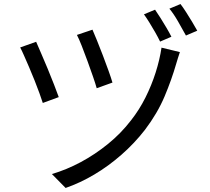

<svg xmlns="http://www.w3.org/2000/svg" viewBox="-20 -874 1040 951"><path d="M438 -727Q446 -709 460 -674.5Q474 -640 489.5 -599.5Q505 -559 518 -522.5Q531 -486 537 -465L459 -437Q453 -459 440.5 -495Q428 -531 413.5 -571Q399 -611 385 -646.5Q371 -682 361 -701ZM871 -616Q866 -603 861.5 -587Q857 -571 853 -559Q830 -479 795 -396Q760 -313 698 -231Q646 -164 581.5 -107.5Q517 -51 447 -9.5Q377 32 305 57L237 -12Q309 -33 380 -71Q451 -109 515.5 -161.5Q580 -214 629 -278Q670 -330 700.5 -391Q731 -452 751 -515Q771 -578 780 -638ZM159 -667Q168 -646 183.5 -610.5Q199 -575 216 -534Q233 -493 247.5 -455.5Q262 -418 271 -393L192 -364Q186 -383 175.5 -412Q165 -441 151.5 -475Q138 -509 124 -541.5Q110 -574 98.5 -600Q87 -626 80 -639ZM748 -826Q760 -809 775 -785Q790 -761 804.5 -736.5Q819 -712 829 -692L773 -668Q763 -689 749 -713.5Q735 -738 720.5 -761.5Q706 -785 693 -803ZM874 -854Q887 -837 902 -813.5Q917 -790 931.5 -766Q946 -742 957 -722L901 -698Q884 -729 862 -767.5Q840 -806 819 -831Z"/></svg>

Font: Noto Sans TC
Style: Regular
Weight: 400
Designer: Ryoko NISHIZUKA  (kana, bopomofo & ideographs); Paul D. Hunt (Latin, Greek & Cyrillic); Sandoll Communications , Soo-you
Foundry: Adobe
Version: Version 2.004-H2;hotconv 1.0.118;makeotfexe 2.5.65603